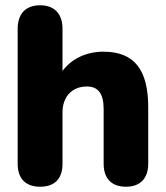

<svg xmlns="http://www.w3.org/2000/svg" viewBox="-20 -699 629 728"><path d="M132 9C188 9 217 -22 217 -78V-273C217 -332 253 -371 309 -371C351 -371 373 -346 373 -285V-78C373 -22 403 9 458 9C511 9 542 -22 542 -78V-292C542 -435 489 -503 372 -503C307 -503 251 -476 217 -430V-590C217 -646 187 -679 132 -679C77 -679 47 -646 47 -590V-78C47 -22 77 9 132 9Z"/></svg>

Font: SN Pro Heavy
Style: Regular
Weight: 800
Designer: Tobias Whetton
Foundry: Supernotes
Version: Version 1.001;Glyphs 3.2 (3249)